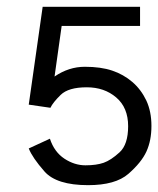

<svg xmlns="http://www.w3.org/2000/svg" viewBox="-20 -540 467 567"><path d="M412.1 -243.2Q427.2 -210.9 427.2 -168Q427.2 -125 412.4 -92.5Q397.5 -60.1 359.1 -26.6Q320.8 6.8 240.2 6.8Q147 6.8 111.3 -33.7Q75.7 -74.2 64.9 -101.6L127.4 -130.4Q140.1 -91.3 170.4 -71.3Q200.2 -51.8 232.4 -51.8Q264.6 -51.8 286.1 -59.3Q307.6 -66.9 333 -90.1Q358.4 -113.3 358.4 -167.5Q358.4 -222.2 323.2 -252.2Q288.1 -282.2 236.3 -282.2Q182.1 -282.2 159.2 -259.8Q136.2 -237.3 128.9 -221.7L64.9 -231L106 -520H393.6V-463.4H162.1L141.1 -314Q183.1 -342.8 230.5 -342.8Q277.8 -342.8 311.3 -331.5Q344.7 -320.3 370.6 -298.1Q396.5 -275.9 412.1 -243.2Z"/></svg>

Font: Meera
Style: Regular
Weight: 400
Designer: Hussain KH and Suresh P for Swathanthra Malayalam Computing (SMC)
Version: Version 7.0.0+20221109